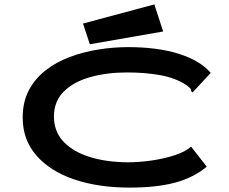

<svg xmlns="http://www.w3.org/2000/svg" viewBox="-20 -842 1040 872"><path d="M569 10Q427 10 317.5 -27Q208 -64 145.5 -135.5Q83 -207 83 -308Q83 -379 111 -432Q139 -485 187 -522.5Q235 -560 296.5 -583Q358 -606 426 -617Q494 -628 561 -628Q696 -628 792.5 -597.5Q889 -567 937 -511L861 -429L854 -422L849 -427Q849 -435 844 -440.5Q839 -446 826 -456Q777 -488 708.5 -500.5Q640 -513 557 -513Q466 -513 390.5 -492Q315 -471 270 -426.5Q225 -382 225 -313Q225 -244 269 -198Q313 -152 389.5 -128.5Q466 -105 563 -105Q613 -105 668.5 -113Q724 -121 772 -136.5Q820 -152 848 -176L919 -85Q859 -35 775 -12.5Q691 10 569 10ZM388 -641 357 -735 681 -822 721 -699Z"/></svg>

Font: Inconsolata UltraExpanded ExtraBold
Style: Regular
Weight: 800
Width: 9
Monospace: yes
Designer: Raph Levien, Cyreal, Brenton Simpson
Foundry: Raph Levien, Cyreal, Google
Version: Version 3.001; ttfautohint (v1.8.2.53-6de2)